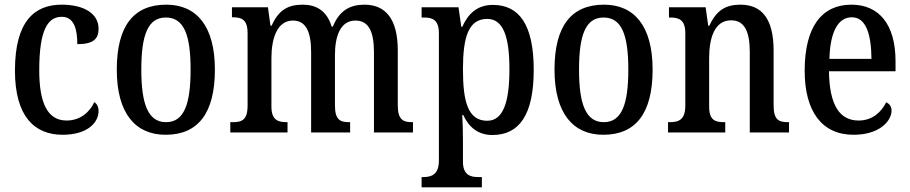

<svg xmlns="http://www.w3.org/2000/svg" viewBox="-20 -567 3894 822"><path d="M248 10C359 10 402 -46 402 -91C402 -110 395 -122 384 -130C364 -87 324 -51 265 -51C184 -51 148 -125 148 -266C148 -443 186 -495 245 -495C297 -495 311 -442 311 -378C378 -378 402 -399 402 -444C402 -508 341 -547 244 -547C131 -547 44 -480 44 -265C44 -68 128 10 248 10Z M689 10C827 10 900 -81 900 -269C900 -456 821 -547 692 -547C552 -547 480 -456 480 -269C480 -81 560 10 689 10ZM691 -44C614 -44 585 -121 585 -269C585 -417 613 -492 690 -492C768 -492 796 -417 796 -269C796 -121 768 -44 691 -44Z M966 0H1211V-44H1208C1171 -44 1142 -52 1142 -111V-318C1142 -403 1167 -479 1234 -479C1291 -479 1312 -429 1312 -343V0H1479V-44H1475C1437 -44 1414 -53 1414 -116V-331C1414 -410 1436 -479 1502 -479C1560 -479 1581 -429 1581 -343V0H1748V-44H1745C1707 -44 1683 -53 1683 -116V-351C1683 -487 1630 -547 1540 -547C1480 -547 1433 -523 1405 -453H1400C1379 -522 1333 -547 1276 -547C1212 -547 1172 -523 1143 -457H1138L1127 -536H973V-493H976C1014 -493 1040 -484 1040 -425V-115C1040 -53 1015 -44 977 -44H966Z M1785 235H2043V191H2027C1995 191 1962 183 1962 125V38C1962 -2 1961 -43 1959 -75H1963C1987 -23 2026 11 2088 11C2203 11 2265 -75 2265 -268C2265 -461 2203 -546 2090 -546C2023 -546 1984 -508 1959 -452H1955L1943 -536H1785V-492H1795C1831 -492 1859 -483 1859 -424V121C1859 182 1825 191 1793 191H1785ZM2066 -50C1985 -50 1962 -128 1962 -270C1962 -407 1985 -486 2066 -486C2134 -486 2161 -411 2161 -271C2161 -129 2134 -50 2066 -50Z M2563 10C2701 10 2774 -81 2774 -269C2774 -456 2695 -547 2566 -547C2426 -547 2354 -456 2354 -269C2354 -81 2434 10 2563 10ZM2565 -44C2488 -44 2459 -121 2459 -269C2459 -417 2487 -492 2564 -492C2642 -492 2670 -417 2670 -269C2670 -121 2642 -44 2565 -44Z M2840 0H3085V-44H3080C3042 -44 3016 -52 3016 -111V-318C3016 -402 3038 -480 3110 -480C3170 -480 3190 -428 3190 -343V0H3358V-44H3353C3315 -44 3292 -53 3292 -116V-351C3292 -487 3241 -547 3150 -547C3087 -547 3047 -523 3017 -457H3012L3001 -536H2844V-492H2849C2886 -492 2914 -483 2914 -425V-115C2914 -53 2885 -44 2846 -44H2840Z M3634 10C3747 10 3797 -50 3797 -94C3797 -112 3786 -124 3774 -129C3753 -87 3715 -51 3656 -51C3575 -51 3531 -116 3529 -262H3814V-305C3814 -463 3743 -547 3625 -547C3498 -547 3425 -452 3425 -264C3425 -90 3499 10 3634 10ZM3711 -315H3531C3534 -429 3567 -493 3627 -493C3687 -493 3710 -422 3711 -315Z"/></svg>

Font: Noto Serif Sinhala Condensed Medium
Style: Regular
Weight: 500
Width: 3
Designer: Jelle Bosma - Monotype Design Team
Foundry: Monotype Imaging Inc.
Version: Version 2.007